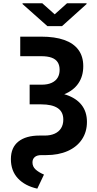

<svg xmlns="http://www.w3.org/2000/svg" viewBox="-20 -929 589 1162"><path d="M483.9 -528.8Q484.1 -468.7 454.8 -425.3Q425.6 -381.9 369.4 -358.7Q313.2 -335.5 234.7 -335.5H159.4V-416.5H232.6Q268.8 -416.5 293.2 -428Q317.6 -439.4 329.3 -459.5Q341 -479.6 340.8 -506.7Q340.8 -534.2 329 -552.5Q317.2 -570.9 292.5 -579.9Q267.8 -588.9 229.4 -588.9H102.5V-707.2H229.4Q311.8 -707.2 368.4 -687.3Q425.1 -667.4 454.5 -627.5Q483.9 -587.6 483.9 -528.8ZM506.2 -191.4Q506.2 -130.5 475.6 -85Q445.1 -39.5 389.3 -14.9Q333.6 9.7 259.5 9.7H230.6Q203.6 9.7 190.1 21.7Q176.5 33.6 176.5 53.9Q176.5 79.1 195 96.3Q213.5 113.5 246.2 127.6L205.7 212.7Q130.8 196 88.4 150.5Q45.9 104.9 45.9 33.9Q45.9 -36.3 91.5 -72.5Q137.1 -108.6 219.6 -108.6H250.9Q285.6 -108.6 311 -120.1Q336.3 -131.5 349.7 -153.2Q363.1 -174.9 363.1 -205.1Q363.1 -252.1 329.2 -274.7Q295.4 -297.4 229.4 -297.4H159.4V-375.9H230.8Q318.6 -375.9 380.3 -355.3Q441.9 -334.6 474.1 -293.3Q506.2 -252 506.2 -191.4ZM311.1 -842.3 385.6 -909.2H503.9V-904.5L355.2 -770.7H267L116.4 -904.5V-909.2H236Z"/></svg>

Font: Pretendard Variable
Style: Regular
Weight: 400
Designer: Base glyphs from Inter by Rasmus Andersson; Hangul glyphs from Noto Sans CJK(Source Han Sans) by Jang Soo-young and Kang
Foundry: Kil Hyung-jin
Version: Version 1.100;FEAKit 1.0